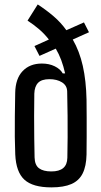

<svg xmlns="http://www.w3.org/2000/svg" viewBox="-20 -827 452 856"><path d="M209 8.4Q126.3 8.4 88.9 -25.8Q51.5 -59.9 48 -138.5Q46.5 -174.3 46 -217Q45.6 -259.8 46.2 -308.9Q46.9 -358.1 47.8 -413.3Q48.9 -476.3 80.9 -510Q112.9 -543.7 166.8 -543.7Q199.1 -543.7 223.9 -531.5Q248.8 -519.3 259.7 -499.8H270.3Q263.3 -531.2 253 -559Q242.6 -586.8 228.6 -610.2L156.1 -577.8L133.6 -621.7L197.9 -650.7Q178.5 -675.9 154.6 -696.4Q130.8 -716.9 102.8 -735.1L148.2 -807.2Q187.5 -781.5 219.6 -753.9Q251.7 -726.3 275.9 -692.3L354.3 -727.1L376.7 -683.2L304.4 -650.8Q334.4 -598.8 349.2 -533Q364 -467.1 365.8 -382.6Q366.4 -345.1 366.4 -302.9Q366.5 -260.7 366.4 -218.3Q366.4 -176 365.8 -137.9Q364.7 -86.1 348.5 -53.7Q332.4 -21.4 298.3 -6.5Q264.2 8.4 209 8.4ZM208.8 -62.7Q244 -62.7 261.8 -77.7Q279.6 -92.7 280.3 -123.8Q281.1 -169.9 281.5 -215Q281.8 -260.2 281.3 -310.1Q280.7 -360.1 279.5 -419.5Q278.8 -445.8 256.4 -459.9Q234 -474 200.2 -474Q165.5 -474 149.7 -457.7Q134 -441.4 133 -409.5Q132.1 -361.7 132.1 -310.2Q132.2 -258.8 132.7 -210.6Q133.2 -162.5 134.2 -124.8Q135.2 -90.8 154 -76.8Q172.9 -62.7 208.8 -62.7Z"/></svg>

Font: Big Shoulders Text SC Thin
Style: Regular
Weight: 100
Designer: Patric King
Foundry: XO Type Co
Version: Version 2.002